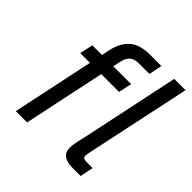

<svg xmlns="http://www.w3.org/2000/svg" viewBox="-186 -861 1011 1011"><g transform="rotate(45 320.0 -355.0)"><path d="M77 0 199 -578Q213 -641 252 -675.5Q291 -710 367 -710H451L436 -636H358Q325 -636 307.5 -621.5Q290 -607 282 -572L161 0ZM101 -456 117 -530H406L390 -456ZM498 0Q458 0 436 -15.5Q414 -31 414 -64Q414 -87 420 -112Q426 -137 430 -156L547 -710H631L512 -150Q508 -131 505 -116Q502 -101 502 -92Q502 -83 508.5 -78.5Q515 -74 528 -74H575L560 0Z"/></g></svg>

Font: Geist
Style: Italic
Weight: 400
Italic angle: -12°
Designer: Basement.studio, Andrés Briganti, Mateo Zaragoza
Foundry: Basement.studio, Vercel, Andrés Briganti, Guido Ferreyra, Mateo Zaragoza
Version: Version 1.500